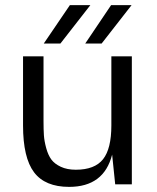

<svg xmlns="http://www.w3.org/2000/svg" viewBox="-20 -720 615 750"><path d="M415 -230V-500H495V0H430L418 -116Q386 10 250 10Q156 10 113 -47Q70 -104 70 -230V-500H150V-247Q150 -214 151.5 -191.5Q153 -169 160.5 -141.5Q168 -114 180.5 -97Q193 -80 217.5 -68.5Q242 -57 276 -57Q350 -57 382.5 -98Q415 -139 415 -230ZM253 -700H333L216 -550H151ZM414 -700H494L377 -550H313Z"/></svg>

Font: Fivo Sans Modern
Style: Regular
Weight: 400
Designer: Alexander Slobzheninov
Foundry: Alexander Slobzheninov
Version: 1.0